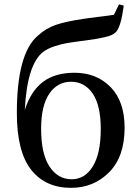

<svg xmlns="http://www.w3.org/2000/svg" viewBox="-20 -862 648 896"><path d="M314.5 -25.4Q376 -25.4 413.1 -85.4Q450.2 -145.5 450.2 -259.8Q450.2 -370.1 412.6 -425.3Q375 -480.5 311.5 -480.5Q248 -480.5 210 -424.8Q171.9 -369.1 171.9 -260.7Q171.9 -144.5 210.9 -85Q250 -25.4 314.5 -25.4ZM535.2 -841.8 557.6 -835.9Q544.9 -740.2 522.5 -713.9Q513.7 -705.1 502.4 -699.2Q491.2 -693.4 466.3 -688Q441.4 -682.6 430.2 -680.7Q418.9 -678.7 377.9 -672.9Q321.3 -666 293.5 -661.1Q265.6 -656.2 234.4 -646Q203.1 -635.7 181.6 -620.1Q106.4 -561.5 95.7 -348.6Q124 -437.5 180.7 -480Q237.3 -522.5 327.1 -522.5Q430.7 -522.5 496.1 -455.6Q561.5 -388.7 561.5 -265.6Q561.5 -130.9 489.3 -58.1Q417 14.6 311.5 14.6Q191.4 14.6 125 -70.3Q58.6 -155.3 58.6 -334Q58.6 -610.4 155.3 -694.3Q193.4 -729.5 239.7 -745.6Q286.1 -761.7 366.2 -773.4Q388.7 -777.3 438.5 -783.2Q488.3 -789.1 511.7 -793Z"/></svg>

Font: GenYoMin TW TTF SemiBold
Style: Regular
Weight: 600
Version: Version 1.300